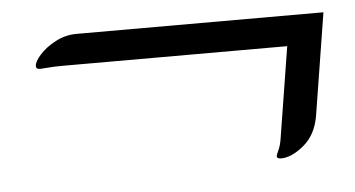

<svg xmlns="http://www.w3.org/2000/svg" viewBox="-32 -437 673 364"><g transform="rotate(-5 304.5 -254.5)"><path d="M482 -125Q482 -127 486 -135.5Q490 -144 492 -156L520 -331H94Q76 -331 65.5 -330Q55 -329 51 -329Q45 -329 43.5 -330.5Q42 -332 42 -335Q42 -343 53.5 -356Q65 -369 84 -379Q103 -389 124 -389H594L563 -195Q557 -159 533.5 -139.5Q510 -120 490 -120Q482 -120 482 -125Z"/></g></svg>

Font: Charm
Style: Regular
Weight: 400
Designer: Katatrad Aksorn Co.,Ltd.
Foundry: Cadson Demak Co.,Ltd.
Version: Version 1.001